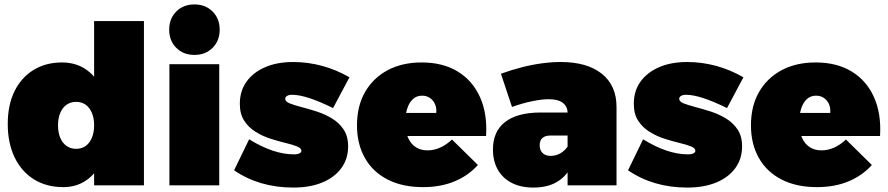

<svg xmlns="http://www.w3.org/2000/svg" viewBox="-20 -837 4010 867"><path d="M260 -555Q325 -555 372.5 -520.5Q420 -486 446.5 -423.5Q473 -361 473 -276Q473 -190 447.5 -126Q422 -62 375.5 -27Q329 8 266 8Q190 8 133.5 -27Q77 -62 46 -126.5Q15 -191 15 -277Q15 -362 45 -424Q75 -486 130.5 -520.5Q186 -555 260 -555ZM324 -377Q299 -377 280.5 -364Q262 -351 252 -327Q242 -303 242 -271Q242 -239 252 -215Q262 -191 280.5 -178Q299 -165 324 -165Q349 -165 367 -178Q385 -191 395 -215Q405 -239 405 -271Q405 -303 395 -327Q385 -351 367 -364Q349 -377 324 -377ZM405 -742H630V0H405Z M745 -547H970V0H745ZM858 -817Q908 -817 940 -785Q972 -753 972 -703Q972 -653 940 -621Q908 -589 858 -589Q808 -589 776 -621Q744 -653 744 -703Q744 -753 776 -785Q808 -817 858 -817Z M1484 -349Q1423 -379 1377 -394Q1331 -409 1299 -409Q1285 -409 1276.5 -404Q1268 -399 1268 -391Q1268 -378 1288.5 -370Q1309 -362 1341.5 -353.5Q1374 -345 1410 -333.5Q1446 -322 1478.5 -302.5Q1511 -283 1531.5 -252.5Q1552 -222 1552 -176Q1552 -120 1521.5 -78Q1491 -36 1435.5 -13Q1380 10 1304 10Q1228 10 1161 -9.5Q1094 -29 1037 -68L1105 -208Q1160 -174 1210.5 -157Q1261 -140 1307 -140Q1318 -140 1325.5 -142Q1333 -144 1337 -147.5Q1341 -151 1341 -156Q1341 -168 1321 -176Q1301 -184 1269.5 -191.5Q1238 -199 1202 -210.5Q1166 -222 1134.5 -241.5Q1103 -261 1083 -291.5Q1063 -322 1063 -368Q1063 -426 1093 -468Q1123 -510 1177 -533.5Q1231 -557 1304 -557Q1369 -557 1433 -540Q1497 -523 1558 -488Z M1950 -327Q1952 -350 1944 -367.5Q1936 -385 1921 -395Q1906 -405 1886 -405Q1861 -405 1844 -389Q1827 -373 1818.5 -345.5Q1810 -318 1810 -284Q1810 -243 1822.5 -215Q1835 -187 1857.5 -172.5Q1880 -158 1910 -158Q1969 -158 2021 -207L2138 -92Q2095 -44 2032.5 -18Q1970 8 1890 8Q1797 8 1730 -26.5Q1663 -61 1627.5 -124Q1592 -187 1592 -271Q1592 -358 1628.5 -421.5Q1665 -485 1730.5 -520Q1796 -555 1884 -555Q1980 -555 2047 -514Q2114 -473 2147.5 -398.5Q2181 -324 2175 -223H1781V-327Z M2465 -225Q2442 -225 2429.5 -214Q2417 -203 2417 -181Q2417 -159 2430 -146Q2443 -133 2467 -133Q2482 -133 2496 -138Q2510 -143 2522 -152.5Q2534 -162 2543 -175L2569 -109Q2550 -53 2504.5 -21.5Q2459 10 2389 10Q2331 10 2290 -11.5Q2249 -33 2227.5 -71.5Q2206 -110 2206 -162Q2206 -243 2260 -285.5Q2314 -328 2418 -329H2562V-225ZM2543 -327Q2543 -356 2521.5 -372.5Q2500 -389 2458 -389Q2427 -389 2383 -380Q2339 -371 2292 -354L2242 -504Q2289 -521 2335.5 -533Q2382 -545 2427 -551Q2472 -557 2512 -557Q2631 -557 2697.5 -504Q2764 -451 2764 -354V0H2543Z M3263 -349Q3202 -379 3156 -394Q3110 -409 3078 -409Q3064 -409 3055.5 -404Q3047 -399 3047 -391Q3047 -378 3067.5 -370Q3088 -362 3120.5 -353.5Q3153 -345 3189 -333.5Q3225 -322 3257.5 -302.5Q3290 -283 3310.5 -252.5Q3331 -222 3331 -176Q3331 -120 3300.5 -78Q3270 -36 3214.5 -13Q3159 10 3083 10Q3007 10 2940 -9.5Q2873 -29 2816 -68L2884 -208Q2939 -174 2989.5 -157Q3040 -140 3086 -140Q3097 -140 3104.5 -142Q3112 -144 3116 -147.5Q3120 -151 3120 -156Q3120 -168 3100 -176Q3080 -184 3048.5 -191.5Q3017 -199 2981 -210.5Q2945 -222 2913.5 -241.5Q2882 -261 2862 -291.5Q2842 -322 2842 -368Q2842 -426 2872 -468Q2902 -510 2956 -533.5Q3010 -557 3083 -557Q3148 -557 3212 -540Q3276 -523 3337 -488Z M3729 -327Q3731 -350 3723 -367.5Q3715 -385 3700 -395Q3685 -405 3665 -405Q3640 -405 3623 -389Q3606 -373 3597.5 -345.5Q3589 -318 3589 -284Q3589 -243 3601.5 -215Q3614 -187 3636.5 -172.5Q3659 -158 3689 -158Q3748 -158 3800 -207L3917 -92Q3874 -44 3811.5 -18Q3749 8 3669 8Q3576 8 3509 -26.5Q3442 -61 3406.5 -124Q3371 -187 3371 -271Q3371 -358 3407.5 -421.5Q3444 -485 3509.5 -520Q3575 -555 3663 -555Q3759 -555 3826 -514Q3893 -473 3926.5 -398.5Q3960 -324 3954 -223H3560V-327Z"/></svg>

Font: Alexandria Black
Style: Regular
Weight: 900
Designer: Mohamed Gaber
Foundry: Kief Type Foundry
Version: Version 5.100